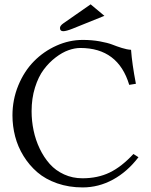

<svg xmlns="http://www.w3.org/2000/svg" viewBox="-20 -839 684 872"><path d="M391.6 -819.3 454.1 -767.1 310.1 -709Q280.8 -697.3 267.1 -697.3Q252.4 -697.3 252.4 -711.9Q252.4 -722.2 267.6 -732.9ZM355.5 12.2Q293 12.2 239.7 -6.3Q186.5 -24.9 149.7 -56.6Q112.8 -88.4 86.9 -130.4Q61 -172.4 48.8 -219.2Q36.6 -266.1 36.6 -314.9Q36.6 -386.7 63.2 -451.2Q89.8 -515.6 134 -560.5Q178.2 -605.5 236.3 -631.6Q294.4 -657.7 356 -657.7Q397.5 -657.7 433.6 -651.1Q469.7 -644.5 490 -636.5Q510.3 -628.4 533.7 -621.1Q557.1 -613.8 575.2 -612.8Q579.6 -550.3 597.2 -458.5L566.9 -453.6Q516.6 -621.1 344.7 -621.1Q319.8 -621.1 291.3 -611.1Q262.7 -601.1 232.7 -578.1Q202.6 -555.2 178.5 -522.9Q154.3 -490.7 138.9 -441.4Q123.5 -392.1 123.5 -334Q123.5 -289.6 132.6 -246.3Q141.6 -203.1 160.4 -163.8Q179.2 -124.5 205.8 -94.5Q232.4 -64.5 271 -46.9Q309.6 -29.3 354.5 -29.3Q423.8 -29.3 478 -55.4Q532.2 -81.5 585.9 -139.6L608.9 -125Q558.1 -58.6 492.9 -23.2Q427.7 12.2 355.5 12.2Z"/></svg>

Font: Libertinage
Style: l
Weight: 400
Designer: OSP
Foundry: OSP
Version: Version 1.0; 2008; OFL relea